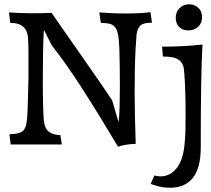

<svg xmlns="http://www.w3.org/2000/svg" viewBox="-20 -674 985 897"><path d="M531 11Q440 -142 365.5 -258Q291 -374 222 -462L185 -535Q182 -487 181 -422.5Q180 -358 180 -296Q180 -228 181.5 -178Q183 -128 185 -109Q190 -70 211 -56.5Q232 -43 262 -43L269 1H30L24 -47Q62 -47 82 -58.5Q102 -70 106 -116Q108 -132 109 -163Q110 -194 111 -228.5Q112 -263 112.5 -290Q113 -317 113 -323Q113 -339 113 -364Q113 -389 113 -415.5Q113 -442 112.5 -464Q112 -486 111 -496Q109 -530 89 -548.5Q69 -567 28 -567L22 -616Q53 -614 78.5 -613Q104 -612 129 -612Q152 -612 173 -612.5Q194 -613 221 -614Q240 -586 274 -537.5Q308 -489 348.5 -431Q389 -373 430 -314Q471 -255 504 -205L534 -103Q538 -135 539 -183Q540 -231 540 -277Q540 -316 539.5 -357.5Q539 -399 538 -434Q537 -469 535 -487Q532 -523 522.5 -540Q513 -557 495.5 -562Q478 -567 451 -567L444 -616Q476 -614 503.5 -612.5Q531 -611 573 -611Q596 -611 622 -612Q648 -613 683 -617L690 -568Q650 -568 636 -555Q622 -542 618 -513Q616 -493 613.5 -447Q611 -401 610 -345.5Q609 -290 609 -240Q609 -188 610.5 -124.5Q612 -61 614 -2Q586 -1 567 2.5Q548 6 531 11ZM776 203Q745 203 718.5 196Q692 189 684 185L701 146Q709 147 716 148.5Q723 150 730 150Q774 150 804.5 112.5Q835 75 842 2Q846 -36 846.5 -74Q847 -112 847 -147Q847 -218 844.5 -274Q842 -330 839 -353Q836 -379 815 -394.5Q794 -410 741 -410L737 -456Q774 -456 811.5 -457.5Q849 -459 879.5 -461.5Q910 -464 926 -466Q924 -436 922.5 -387Q921 -338 920 -280.5Q919 -223 918.5 -166.5Q918 -110 918 -65V13Q918 111 881 157Q844 203 776 203ZM860 -532Q833 -532 817 -548Q801 -564 801 -590Q801 -619 819.5 -636.5Q838 -654 863 -654Q888 -654 906 -638Q924 -622 924 -594Q924 -566 906 -549Q888 -532 860 -532Z"/></svg>

Font: Maname
Style: Regular
Weight: 400
Designer: Pathum Egodawatta
Foundry: mooniak
Version: Version 1.000; ttfautohint (v1.8.4.7-5d5b)